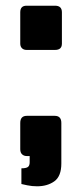

<svg xmlns="http://www.w3.org/2000/svg" viewBox="-20 -559 286 673"><path d="M51 -406V-516Q51 -539 73 -539H173Q197 -539 197 -516V-406Q197 -384 173 -384H73Q63 -384 57 -390Q51 -396 51 -406ZM55 86V31Q71 31 77.5 26.5Q84 22 84 10V-12H74Q64 -12 57.5 -18Q51 -24 51 -36V-128Q51 -153 74 -153H172Q195 -153 195 -128V14Q195 59 170.5 76.5Q146 94 110 94Q92 94 75.5 90.5Q59 87 55 86Z"/></svg>

Font: Exo ExtraBold
Style: Regular
Weight: 800
Designer: Natanael Gama
Foundry: Natanael Gama
Version: Version 1.500